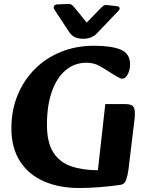

<svg xmlns="http://www.w3.org/2000/svg" viewBox="-20 -925 729 961"><path d="M376 16Q276 16 199.5 -17.5Q123 -51 80 -118Q37 -185 37 -283Q37 -373 68 -448.5Q99 -524 154.5 -579.5Q210 -635 285.5 -665.5Q361 -696 450 -696Q538 -696 584.5 -676.5Q631 -657 631 -602Q631 -574 619 -552.5Q607 -531 592 -531Q583 -531 564 -542.5Q545 -554 532 -562Q508 -578 479 -594.5Q450 -611 413 -611Q353 -611 308.5 -573.5Q264 -536 239.5 -466.5Q215 -397 215 -301Q215 -212 246.5 -162.5Q278 -113 335.5 -93Q393 -73 470 -73L507 -404H605Q634 -404 644.5 -394.5Q655 -385 655 -358Q655 -352 655 -346Q655 -340 654 -334L623 -76Q619 -47 611.5 -25Q604 -3 584 0Q530 8 475.5 12Q421 16 376 16ZM574 -872Q581 -880 578 -886.5Q575 -893 565 -894L513 -900Q505 -901 499 -897Q493 -893 488 -888L414 -812L353 -887Q349 -892 341.5 -899Q334 -906 320 -905L267 -903Q254 -902 250.5 -894.5Q247 -887 251 -879L326 -765Q339 -746 356 -738.5Q373 -731 396 -731Q419 -731 435.5 -738Q452 -745 461 -754Z"/></svg>

Font: Alkatra
Style: Bold
Weight: 700
Designer: Suman Bhandary
Version: Version 1.100;gftools[0.9.22]